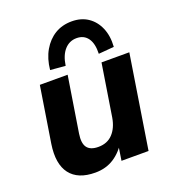

<svg xmlns="http://www.w3.org/2000/svg" viewBox="-138 -862 884 980"><g transform="rotate(-20 303.5 -372.5)"><path d="M213 11Q119 11 77 -44Q35 -99 51 -204L99 -507H250L202 -205Q194 -154 211.5 -130.5Q229 -107 272 -107Q321 -107 350.5 -138.5Q380 -170 389 -223L434 -507H585L505 0H358L373 -97H388Q359 -46 315 -17.5Q271 11 213 11ZM256 -553 174 -560Q180 -620 205.5 -664Q231 -708 270.5 -732Q310 -756 362 -756Q413 -756 449.5 -731.5Q486 -707 505 -663Q524 -619 520 -560L436 -553Q438 -608 417 -637.5Q396 -667 356 -667Q317 -667 290.5 -637.5Q264 -608 256 -553Z"/></g></svg>

Font: Mulish ExtraLight ExtraBold
Style: Italic
Weight: 800
Italic angle: -9°
Version: Version 3.603